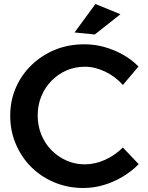

<svg xmlns="http://www.w3.org/2000/svg" viewBox="-20 -929 736 958"><path d="M593 -505Q556 -547 505 -571.5Q454 -596 403 -596Q354 -596 311.5 -577.5Q269 -559 236.5 -525.5Q204 -492 186 -448Q168 -404 168 -353Q168 -302 186 -257.5Q204 -213 236.5 -180Q269 -147 311.5 -128Q354 -109 403 -109Q454 -109 504 -131.5Q554 -154 593 -193L672 -110Q637 -74 591.5 -47Q546 -20 496.5 -5.5Q447 9 396 9Q319 9 252.5 -18.5Q186 -46 136.5 -95Q87 -144 59 -210Q31 -276 31 -351Q31 -427 59 -491.5Q87 -556 138 -605Q189 -654 255.5 -681Q322 -708 401 -708Q452 -708 500.5 -694.5Q549 -681 593 -656.5Q637 -632 671 -597ZM456 -909 581 -858 453 -757 352 -767Z"/></svg>

Font: Alexandria Medium
Style: Regular
Weight: 500
Designer: Mohamed Gaber
Foundry: Kief Type Foundry
Version: Version 5.100